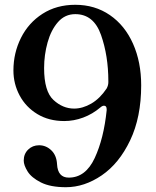

<svg xmlns="http://www.w3.org/2000/svg" viewBox="-20 -767 652 801"><path d="M569 -411Q569 -278 523 -181.5Q477 -85 404.5 -35.5Q332 14 255 14Q190 14 150.5 -6Q111 -26 95 -52Q79 -78 79 -97Q79 -125 97.5 -143Q116 -161 143 -161Q172 -161 194 -140Q216 -119 218 -82Q221 -26 267 -26Q337 -26 375 -107.5Q413 -189 425 -307V-311Q425 -326 414 -326Q407 -326 399 -319Q366 -291 327 -276.5Q288 -262 248 -262Q184 -262 136 -291Q88 -320 62 -368.5Q36 -417 36 -473Q36 -546 67.5 -609Q99 -672 157.5 -709.5Q216 -747 294 -747Q376 -747 438.5 -704Q501 -661 535 -584.5Q569 -508 569 -411ZM425 -398Q432 -411 432 -424V-428Q432 -534 401.5 -621Q371 -708 294 -708Q251 -708 222 -675Q193 -642 178.5 -590Q164 -538 164 -483Q164 -386 203 -350Q242 -314 289 -314Q325 -314 361 -335Q397 -356 425 -398Z"/></svg>

Font: Shippori Mincho B1
Style: Bold
Weight: 700
Designer: FONTDASU
Foundry: FONTDASU / Google Inc. / but / Adobe
Version: Version 3.110; ttfautohint (v1.8.3)